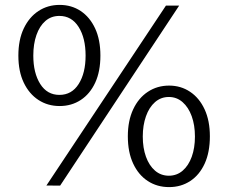

<svg xmlns="http://www.w3.org/2000/svg" viewBox="-20 -754 934 784"><path d="M223.5 -734Q272 -734 309.5 -709Q347 -684 368.5 -637.8Q390 -591.5 390 -527Q390 -462.5 368.8 -416.5Q347.5 -370.5 309.8 -345.8Q272 -321 223.5 -321Q175 -321 137 -345.8Q99 -370.5 77 -416.5Q55 -462.5 55 -527Q55 -591.5 77 -637.8Q99 -684 137 -709Q175 -734 223.5 -734ZM222.5 -366.5Q273 -366.5 301.2 -411Q329.5 -455.5 329.5 -527Q329.5 -599 301 -644Q272.5 -689 222.5 -689Q189 -689 165.2 -668.2Q141.5 -647.5 128.8 -611Q116 -574.5 116 -527Q116 -456 144.2 -411.2Q172.5 -366.5 222.5 -366.5ZM670.5 -404.5Q718.5 -404.5 756.2 -379.2Q794 -354 815.5 -307.5Q837 -261 837 -197.5Q837 -132.5 815.8 -86Q794.5 -39.5 756.8 -14.8Q719 10 670.5 10Q621.5 10 583.5 -14.8Q545.5 -39.5 523.8 -86Q502 -132.5 502 -197.5Q502 -261 523.8 -307.5Q545.5 -354 583.8 -379.2Q622 -404.5 670.5 -404.5ZM669.5 -36.5Q702 -36.5 726 -57.2Q750 -78 763 -114Q776 -150 776 -196.5Q776 -243 762.8 -279.5Q749.5 -316 725.5 -337Q701.5 -358 669.5 -358Q637 -358 613 -337Q589 -316 576 -279.2Q563 -242.5 563 -196.5Q563 -150 576 -114Q589 -78 613 -57.2Q637 -36.5 669.5 -36.5ZM711.5 -731 225.5 4 169.5 3.5 657.5 -731Z"/></svg>

Font: Public Sans Thin Light
Style: Regular
Weight: 300
Version: Version 1.007